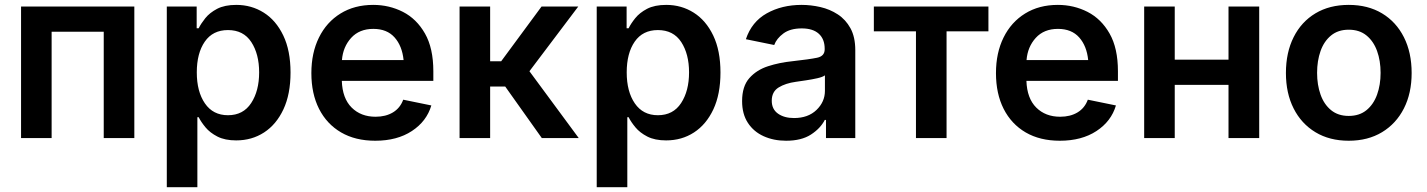

<svg xmlns="http://www.w3.org/2000/svg" viewBox="-20 -573 5923 797"><path d="M537.6 -545.9V0H410.6V-441.4H194.3V0H67.4V-545.9Z M672.4 204.1V-545.9H796.4V-455.6H804.7Q814 -474.6 832 -497.3Q850.1 -520 881.3 -536.4Q912.6 -552.7 960.9 -552.7Q1023.9 -552.7 1075 -520.5Q1126 -488.3 1156 -425.5Q1186 -362.8 1186 -272Q1186 -182.1 1156.5 -119.1Q1127 -56.2 1076.2 -23.2Q1025.4 9.8 960.4 9.8Q913.6 9.8 882.6 -6.1Q851.6 -22 833 -44.4Q814.5 -66.9 804.7 -86.4H799.3V204.1ZM926.3 -94.7Q989.7 -94.7 1022.7 -145.3Q1055.7 -195.8 1055.7 -272.5Q1055.7 -348.6 1023.2 -398.4Q990.7 -448.2 926.3 -448.2Q863.3 -448.2 830.1 -400.1Q796.9 -352.1 796.9 -272.5Q796.9 -192.9 830.6 -143.8Q864.3 -94.7 926.3 -94.7Z M1537.6 11.2Q1455.1 11.2 1395.8 -23.4Q1336.4 -58.1 1304.4 -121.1Q1272.5 -184.1 1272.5 -269.5Q1272.5 -353.5 1304 -417.2Q1335.4 -481 1393.3 -516.8Q1451.2 -552.7 1529.3 -552.7Q1595.7 -552.7 1652.6 -523.7Q1709.5 -494.6 1744.1 -433.8Q1778.8 -373 1778.8 -277.3V-237.3H1398.9Q1401.4 -164.6 1439.7 -126.5Q1478 -88.4 1539.1 -88.4Q1581.1 -88.4 1611.1 -106.4Q1641.1 -124.5 1653.8 -159.2L1770.5 -135.3Q1751 -69.3 1689.7 -29.1Q1628.4 11.2 1537.6 11.2ZM1399.4 -323.7H1655.3Q1649.4 -382.3 1617.9 -417.7Q1586.4 -453.1 1529.8 -453.1Q1471.7 -453.1 1437.7 -415.8Q1403.8 -378.4 1399.4 -323.7Z M1887.7 0V-545.9H2014.6V-318.8H2060.5L2228 -545.9H2380.4L2177.7 -277.3L2382.3 0H2229L2077.1 -213.9H2014.6V0Z M2457 204.1V-545.9H2581.1V-455.6H2589.4Q2598.6 -474.6 2616.7 -497.3Q2634.8 -520 2666 -536.4Q2697.3 -552.7 2745.6 -552.7Q2808.6 -552.7 2859.6 -520.5Q2910.6 -488.3 2940.7 -425.5Q2970.7 -362.8 2970.7 -272Q2970.7 -182.1 2941.2 -119.1Q2911.6 -56.2 2860.8 -23.2Q2810.1 9.8 2745.1 9.8Q2698.2 9.8 2667.2 -6.1Q2636.2 -22 2617.7 -44.4Q2599.1 -66.9 2589.4 -86.4H2584V204.1ZM2710.9 -94.7Q2774.4 -94.7 2807.4 -145.3Q2840.3 -195.8 2840.3 -272.5Q2840.3 -348.6 2807.9 -398.4Q2775.4 -448.2 2710.9 -448.2Q2647.9 -448.2 2614.7 -400.1Q2581.5 -352.1 2581.5 -272.5Q2581.5 -192.9 2615.2 -143.8Q2648.9 -94.7 2710.9 -94.7Z M3243.2 11.2Q3191.4 11.2 3149.9 -7.6Q3108.4 -26.4 3084.5 -63Q3060.5 -99.6 3060.5 -153.3Q3060.5 -214.8 3090.6 -248.8Q3120.6 -282.7 3168.2 -298.1Q3215.8 -313.5 3268.6 -318.8Q3339.8 -326.7 3371.6 -333.3Q3403.3 -339.8 3403.3 -368.2V-370.6Q3403.3 -410.6 3378.9 -432.9Q3354.5 -455.1 3308.1 -455.1Q3260.3 -455.1 3231.9 -434.1Q3203.6 -413.1 3193.8 -386.2L3076.2 -410.2Q3100.1 -482.4 3162.8 -517.6Q3225.6 -552.7 3307.6 -552.7Q3346.2 -552.7 3385.5 -543.7Q3424.8 -534.7 3457.5 -513.4Q3490.2 -492.2 3510.3 -455.8Q3530.3 -419.4 3530.3 -364.7V0H3408.7V-75.2H3403.8Q3385.7 -40 3346.2 -14.4Q3306.6 11.2 3243.2 11.2ZM3275.9 -83Q3334.5 -83 3369.4 -116.7Q3404.3 -150.4 3404.3 -195.8V-260.3Q3395.5 -253.4 3373 -248.3Q3350.6 -243.2 3325.4 -239.5Q3300.3 -235.8 3283.7 -233.4Q3240.7 -227.5 3212.2 -210Q3183.6 -192.4 3183.6 -154.8Q3183.6 -119.6 3209.5 -101.3Q3235.4 -83 3275.9 -83Z M3782.2 0V-442.9H3607.4V-545.9H4083V-442.9H3909.2V0Z M4379.4 11.2Q4296.9 11.2 4237.5 -23.4Q4178.2 -58.1 4146.2 -121.1Q4114.3 -184.1 4114.3 -269.5Q4114.3 -353.5 4145.8 -417.2Q4177.2 -481 4235.1 -516.8Q4293 -552.7 4371.1 -552.7Q4437.5 -552.7 4494.4 -523.7Q4551.3 -494.6 4585.9 -433.8Q4620.6 -373 4620.6 -277.3V-237.3H4240.7Q4243.2 -164.6 4281.5 -126.5Q4319.8 -88.4 4380.9 -88.4Q4422.9 -88.4 4452.9 -106.4Q4482.9 -124.5 4495.6 -159.2L4612.3 -135.3Q4592.8 -69.3 4531.5 -29.1Q4470.2 11.2 4379.4 11.2ZM4241.2 -323.7H4497.1Q4491.2 -382.3 4459.7 -417.7Q4428.2 -453.1 4371.6 -453.1Q4313.5 -453.1 4279.5 -415.8Q4245.6 -378.4 4241.2 -323.7Z M4856.4 -545.9V-325.2H5079.6V-545.9H5207V0H5079.6V-220.7H4856.4V0H4729.5V-545.9Z M5578.6 11.2Q5499 11.2 5440.4 -24.2Q5381.8 -59.6 5349.9 -122.8Q5317.9 -186 5317.9 -270Q5317.9 -355 5349.9 -418.7Q5381.8 -482.4 5440.4 -517.6Q5499 -552.7 5578.6 -552.7Q5658.2 -552.7 5716.8 -517.6Q5775.4 -482.4 5807.6 -418.7Q5839.8 -355 5839.8 -270Q5839.8 -186 5807.6 -122.8Q5775.4 -59.6 5716.8 -24.2Q5658.2 11.2 5578.6 11.2ZM5578.6 -91.8Q5623 -91.8 5652.3 -115.7Q5681.6 -139.6 5696.3 -180.2Q5710.9 -220.7 5710.9 -270.5Q5710.9 -320.8 5696.3 -361.3Q5681.6 -401.9 5652.3 -425.8Q5623 -449.7 5578.6 -449.7Q5534.7 -449.7 5505.4 -425.8Q5476.1 -401.9 5461.7 -361.3Q5447.3 -320.8 5447.3 -270.5Q5447.3 -220.7 5461.7 -180.2Q5476.1 -139.6 5505.4 -115.7Q5534.7 -91.8 5578.6 -91.8Z"/></svg>

Font: Inter-SemiBold
Style: Regular
Weight: 600
Designer: Rasmus Andersson
Foundry: rsms
Version: Version 4.000;git-a52131595